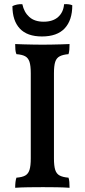

<svg xmlns="http://www.w3.org/2000/svg" viewBox="-20 -888 402 911"><path d="M126 -540Q126 -576 120 -594.5Q114 -613 99.5 -621Q85 -629 58 -631Q54 -640 53 -652.5Q52 -665 52 -679Q71 -678 92.5 -677.5Q114 -677 137.5 -676.5Q161 -676 182 -676Q204 -676 226 -676.5Q248 -677 269 -677.5Q290 -678 310 -679Q310 -665 309 -652.5Q308 -640 305 -631Q279 -629 263.5 -621Q248 -613 242 -594.5Q236 -576 236 -540V-136Q236 -101 242 -82Q248 -63 263.5 -55Q279 -47 305 -45Q308 -37 309 -24.5Q310 -12 310 3Q282 1 249 0.5Q216 0 184 0Q151 0 115 0.5Q79 1 52 3Q52 -12 53.5 -24.5Q55 -37 58 -45Q85 -47 99.5 -55Q114 -63 120 -82Q126 -101 126 -136ZM179 -715Q109 -715 74 -752.5Q39 -790 39 -859Q49 -864 61.5 -866.5Q74 -869 86 -868Q94 -830 119 -807.5Q144 -785 187 -785Q231 -785 256 -807.5Q281 -830 284 -868Q296 -869 306.5 -867.5Q317 -866 323 -863Q323 -792 287 -753.5Q251 -715 179 -715Z"/></svg>

Font: Vollkorn Medium
Style: Regular
Weight: 500
Designer: Friedrich Althausen
Foundry: Friedrich Althausen
Version: Version 5.000